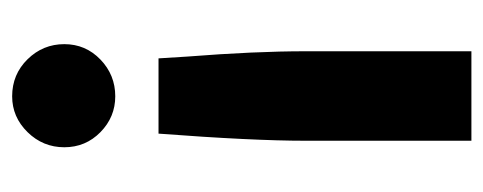

<svg xmlns="http://www.w3.org/2000/svg" viewBox="-266 -538 815 324"><g transform="rotate(90 142.0 -375.5)"><path d="M78 -235 75 -283Q66 -398 66 -483V-763H217V-483Q217 -393 205 -235ZM54 -76Q54 -112 80 -137Q106 -162 142 -162Q177 -162 202.5 -137Q228 -112 228 -76Q228 -40 202.5 -14Q177 12 142 12Q105 12 79.5 -14Q54 -40 54 -76Z"/></g></svg>

Font: Open Sauce Sans ExtraBold
Style: Regular
Weight: 800
Designer: Alfredo Marco Pradil
Foundry: Creative Sauce Fz LLC
Version: Version 1.477